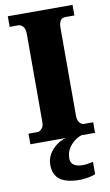

<svg xmlns="http://www.w3.org/2000/svg" viewBox="-103 -765 606 1055"><g transform="rotate(-10 200.0 -237.0)"><path d="M20 0V-59H70Q82 -59 94 -71.5Q106 -84 106 -108V-600Q106 -629 94 -642Q82 -655 70 -655H20V-714H381V-655H330Q313 -655 303.5 -642Q294 -629 294 -599V-110Q294 -86 305 -72.5Q316 -59 330 -59H381V0ZM256 240Q181 240 144.5 213.5Q108 187 108 130Q108 99 123.5 72Q139 45 164.5 26Q190 7 218 0H305Q285 6 265 21.5Q245 37 231 60Q217 83 217 115Q217 140 235.5 151.5Q254 163 282 163Q295 163 310 161Q325 159 342 155V224Q327 231 299 235.5Q271 240 256 240Z"/></g></svg>

Font: Noto Serif Lao SemiCondensed Black
Style: Regular
Weight: 900
Width: 4
Designer: Monotype Design Team
Foundry: Monotype Imaging Inc.
Version: Version 2.003; ttfautohint (v1.8.4.7-5d5b)